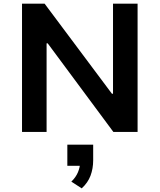

<svg xmlns="http://www.w3.org/2000/svg" viewBox="-20 -725 877 1055"><path d="M101 0V-705H225L595 -210H601V-705H736V0H603L242 -487H236V0ZM429 310 372 273Q397 249 408.5 221Q420 193 420 168L448 186H350V70H492V156Q492 201 477.5 240Q463 279 429 310Z"/></svg>

Font: Nunito Sans 6pt
Style: Bold
Weight: 700
Version: Version 3.101;gftools[0.9.27]